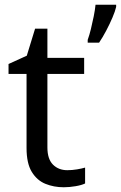

<svg xmlns="http://www.w3.org/2000/svg" viewBox="-20 -780 510 810"><path d="M264 -62Q284 -62 305 -65.5Q326 -69 339 -73V-6Q325 1 299 5.5Q273 10 249 10Q207 10 171.5 -4.5Q136 -19 114 -55Q92 -91 92 -156V-468H16V-510L93 -545L128 -659H180V-536H335V-468H180V-158Q180 -109 203.5 -85.5Q227 -62 264 -62ZM470 -751Q466 -733 454.5 -706Q443 -679 428 -650.5Q413 -622 398 -600H350V-612Q357 -631 363.5 -657.5Q370 -684 375.5 -711.5Q381 -739 383 -760H470Z"/></svg>

Font: Noto Sans NKo Unjoined
Style: Regular
Weight: 400
Designer: Monotype Design Team
Foundry: Monotype Imaging Inc.
Version: Version 2.004